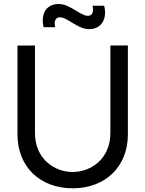

<svg xmlns="http://www.w3.org/2000/svg" viewBox="-20 -954 748 988"><path d="M354 15C521 15 638 -95 638 -262.5V-720H548V-270C548 -134.5 446 -69 354 -69C263 -69 160 -133.5 160 -270V-720L70 -719.5V-262.5C70 -94.5 187 15 354 15ZM204.5 -814H264.5C256.5 -840 263.5 -865 288 -865C327.5 -865 379.5 -804 438 -804C504 -804 532.5 -858.5 516 -924.5H456C464.5 -896 455 -872.5 432.5 -872.5C393 -872.5 341 -933.5 282 -933.5C217 -933.5 188 -880.5 204.5 -814Z"/></svg>

Font: Eudonet Medium
Style: Regular
Weight: 500
Designer: Mikhail Sharanda
Foundry: Mikhail Sharanda
Version: Version 4.503;Glyphs 3.1.2 (3151)